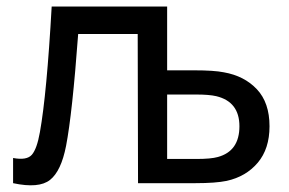

<svg xmlns="http://www.w3.org/2000/svg" viewBox="-20 -560 884 587"><path d="M20 0V-77Q62 -69 77.5 -87Q93 -105 102 -156Q123 -273 138 -540H491V-345H573Q634 -345 664 -339Q727 -328 765.5 -287Q804 -246 804 -174Q804 -105 768 -62.5Q732 -20 673 -7Q639 0 578 0H402L401 -456H219Q201 -212 182 -114Q167 -37 133 -10Q99 17 20 0ZM491 -74H580Q625 -74 646 -80Q712 -98 712 -174Q712 -249 641 -266Q619 -271 580 -271H491Z"/></svg>

Font: Manrope Medium
Style: Medium
Weight: 500
Designer: Mikhail Sharanda
Foundry: Mikhail Sharanda
Version: Version 4.000;hotconv 1.0.109;makeotfexe 2.5.65596